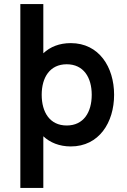

<svg xmlns="http://www.w3.org/2000/svg" viewBox="-20 -710 622 944"><path d="M308 -93C225 -93 185 -158 185 -244C185 -329 225 -394 308 -394C391 -394 431 -329 431 -244C431 -158 391 -93 308 -93ZM80 214H193V-40C226 -9 272 10 328 10C467 10 541 -108 541 -244C541 -380 467 -498 328 -498C272 -498 227 -480 193 -448V-690H80Z"/></svg>

Font: FREAK Grotesk
Style: Bold
Weight: 700
Designer: La Scuola Open Source
Foundry: La Scuola Open Source
Version: Version 1.000;PS 1.0;hotconv 1.0.72;makeotf.lib2.5.5900